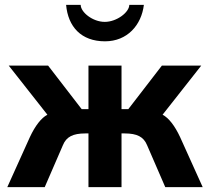

<svg xmlns="http://www.w3.org/2000/svg" viewBox="-20 -770 864 790"><path d="M493 -221C544 -221 571 -207 585 -173L660 0H814L721 -206C699 -253 674 -285 649 -298L808 -500H646L508 -321H480V-500H344V-321H316L178 -500H16L175 -298C150 -285 125 -253 103 -206L10 0H164L239 -173C253 -207 280 -221 331 -221H344V0H480V-221ZM252 -750C260 -660 314 -600 412 -600C504 -600 562 -667 572 -750H512C512 -720 461 -680 411 -680C361 -680 312 -720 312 -750Z"/></svg>

Font: Perun
Style: Bold
Weight: 700
Foundry: Copyright (c) Stefan Peev, Context Ltd, 2016
Version: Version 1.089